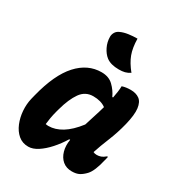

<svg xmlns="http://www.w3.org/2000/svg" viewBox="-194 -936 987 1070"><g transform="rotate(30 300.0 -401.0)"><path d="M297 -552Q344 -552 372.5 -524.5Q401 -497 417 -462H422Q426 -482 429 -503Q432 -524 432 -540Q456 -548 487 -548Q521 -548 543 -532Q565 -516 570 -477Q575 -438 558 -369Q542 -305 519 -249Q496 -193 480 -144Q489 -139 503 -139Q516 -139 529 -143.5Q542 -148 557 -161H563Q562 -154 559.5 -146Q557 -138 555 -129Q548 -98 537 -71Q526 -44 512 -29Q494 -10 475.5 0Q457 10 428 10Q392 10 368.5 -10Q345 -30 335.5 -64Q326 -98 333 -138H327Q302 -97 271.5 -63Q241 -29 209.5 -8.5Q178 12 149 12Q111 12 84.5 -10.5Q58 -33 43 -69.5Q28 -106 25 -147.5Q22 -189 31 -227L38 -255Q76 -406 142.5 -479Q209 -552 297 -552ZM171 -146Q176 -145 180.5 -144.5Q185 -144 189 -144Q232 -144 275.5 -170.5Q319 -197 363 -254Q373 -287 384 -320.5Q395 -354 405 -390Q374 -413 324 -413Q273 -413 243 -370.5Q213 -328 193 -255L188 -237Q181 -211 177 -188Q173 -165 171 -146ZM376 -814Q377 -755 392 -715Q407 -675 442 -632Q425 -621 409 -617Q393 -613 371 -613Q319 -613 290 -635Q268 -652 253 -682.5Q238 -713 238 -747Q238 -762 246 -775.5Q254 -789 270 -796Q291 -806 319.5 -810Q348 -814 376 -814Z"/></g></svg>

Font: Recursive Sn Csl St XBd
Style: Italic
Weight: 800
Italic angle: -15°
Version: Version 1.079;hotconv 1.0.112;makeotfexe 2.5.65598; ttfautoh